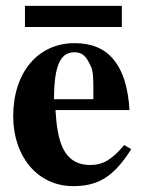

<svg xmlns="http://www.w3.org/2000/svg" viewBox="-20 -620 484 654"><path d="M298 -282H164C164 -402 188 -442 234 -442C263 -442 275 -425 289 -395C298 -376 298 -355 298 -303ZM403 -126C362 -77 331 -58 288 -58C190 -58 175 -150 169 -245H421C417 -319 399 -382 362 -423C333 -455 292 -473 234 -473C109 -473 25 -373 25 -224C25 -87 108 14 229 14C314 14 367 -17 427 -112ZM395 -528V-600H65V-528Z"/></svg>

Font: XITS
Style: Bold
Weight: 700
Designer: MicroPress Inc., with final additions and corrections provided by Coen Hoffman, Elsevier (retired)
Version: Version 1.302